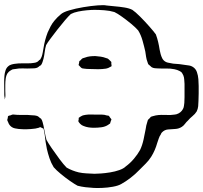

<svg xmlns="http://www.w3.org/2000/svg" viewBox="-89 -710 1017 964"><g transform="rotate(-90 420.0 -227.5)"><path d="M875 -202Q873 -187 871 -162Q869 -137 865 -112Q861 -87 853 -72Q843 -57 819 -33Q795 -9 770 13Q745 35 730 46Q711 53 692 57.5Q673 62 653 65Q642 67 631 70Q620 73 610 78Q608 79 605.5 80.5Q603 82 601 84Q591 93 588 106.5Q585 120 583 133Q582 149 580.5 164.5Q579 180 576 196Q575 205 573.5 214Q572 223 567 231Q558 246 541 252Q524 258 505 259.5Q486 261 471 261Q452 261 433.5 261Q415 261 396 260Q383 260 369 258.5Q355 257 343 251Q330 243 319.5 230Q309 217 297 207Q290 199 281 192.5Q272 186 266 177Q256 162 255 143.5Q254 125 252.5 107Q251 89 237 76Q234 73 228 71Q218 64 207 60.5Q196 57 185 53Q167 48 149.5 40.5Q132 33 116 23Q97 11 81.5 -4.5Q66 -20 50 -36Q29 -56 10 -80.5Q-9 -105 -21 -127Q-30 -142 -35 -169.5Q-40 -197 -41 -224Q-42 -251 -41 -266Q-40 -286 -37.5 -307Q-35 -328 -30 -347Q-22 -362 -6 -385Q10 -408 29 -431Q48 -454 63 -467Q84 -480 108 -488Q132 -496 154 -501Q172 -505 190 -507.5Q208 -510 226 -512L248 -516Q250 -517 253 -517Q256 -517 257 -518Q258 -519 258.5 -522Q259 -525 260 -526Q261 -528 262.5 -530Q264 -532 264 -533Q264 -535 263 -538Q262 -541 261 -542Q259 -549 257 -559Q251 -603 255 -643Q256 -652 258 -661.5Q260 -671 265 -678Q274 -691 290 -696Q292 -697 295 -698.5Q298 -700 299 -700Q304 -700 308 -698Q310 -697 314.5 -697Q319 -697 320 -695Q321 -694 322 -690.5Q323 -687 323 -685L327 -675Q328 -670 327 -664Q326 -658 326 -653Q325 -635 325.5 -616.5Q326 -598 324 -579Q324 -572 323 -563Q322 -554 319 -547Q318 -545 315.5 -542Q313 -539 311 -537Q310 -536 309 -534Q308 -532 306 -530Q299 -525 289 -522.5Q279 -520 271 -518Q253 -514 235 -511Q217 -508 200 -503Q185 -495 158 -476.5Q131 -458 103.5 -437.5Q76 -417 61 -402Q45 -374 37 -341Q33 -322 32 -302Q31 -282 30 -262Q30 -251 31.5 -229.5Q33 -208 37 -183.5Q41 -159 48.5 -137.5Q56 -116 67 -105Q83 -83 105.5 -64Q128 -45 150 -33Q173 -22 203 -15.5Q233 -9 255 -5Q264 -4 272.5 -2Q281 0 290 3L300 6Q302 7 304 9.5Q306 12 308 14L316 21Q317 22 317.5 25Q318 28 319 30Q324 46 325 60Q326 74 325.5 88.5Q325 103 325 118Q326 125 326.5 133.5Q327 142 329 150Q336 172 355 182Q362 186 370.5 187Q379 188 386 189Q400 190 415 190Q430 190 444 190H481Q492 189 503 188.5Q514 188 524 184Q528 182 533.5 179Q539 176 541 173Q543 171 544 168.5Q545 166 546 165Q552 154 555 139Q559 119 558.5 98Q558 77 559 56Q559 49 560 40.5Q561 32 565 25Q567 23 569.5 20Q572 17 574 15Q575 13 579 9Q581 7 585 6Q589 5 591 4Q604 -1 617.5 -3Q631 -5 644 -7Q667 -12 697.5 -20.5Q728 -29 750 -43Q765 -56 783.5 -78.5Q802 -101 818.5 -124Q835 -147 842 -162Q849 -185 851 -212.5Q853 -240 853 -262Q853 -277 851 -299.5Q849 -322 844.5 -344Q840 -366 832 -381Q822 -392 801 -410Q780 -428 755 -447.5Q730 -467 708.5 -483Q687 -499 676 -505Q659 -510 642 -512Q625 -514 608 -518Q600 -520 591 -523Q582 -526 575 -531Q574 -533 572.5 -536Q571 -539 569 -540L563 -549Q560 -556 559.5 -564.5Q559 -573 559 -580Q558 -600 559 -620.5Q560 -641 556 -660Q555 -664 555 -668Q555 -672 553 -676Q551 -680 547 -686Q543 -692 539 -695Q533 -701 524 -704Q515 -707 507 -708Q492 -710 476.5 -710Q461 -710 446 -710Q439 -710 430.5 -709.5Q422 -709 414 -710Q413 -711 410.5 -711Q408 -711 406 -712Q404 -712 404 -713H412Q420 -715 428 -715Q436 -715 444 -715Q464 -715 484 -715.5Q504 -716 524 -714Q535 -713 548 -709Q561 -705 569 -696Q575 -690 578 -680.5Q581 -671 582 -663Q585 -643 584.5 -622Q584 -601 585 -581Q586 -574 587 -565Q588 -556 592 -549Q594 -546 596.5 -543.5Q599 -541 601 -539Q603 -534 606 -533Q608 -532 611 -531Q614 -530 616 -528Q627 -524 638.5 -522Q650 -520 661 -518Q701 -512 740 -497Q756 -490 771 -482Q786 -474 799 -463Q816 -449 830 -432Q841 -421 850.5 -389Q860 -357 866.5 -318Q873 -279 875.5 -246.5Q878 -214 875 -202ZM327 -249Q327 -237 327 -224.5Q327 -212 323 -201Q322 -198 322 -194.5Q322 -191 320 -189Q319 -188 316 -186.5Q313 -185 311 -183Q310 -182 307.5 -180Q305 -178 303 -177Q302 -177 299.5 -178Q297 -179 295 -180Q293 -181 288.5 -182Q284 -183 282 -184Q281 -186 279.5 -188.5Q278 -191 276 -193Q266 -208 263.5 -227.5Q261 -247 261 -265Q261 -279 263 -292Q265 -305 270 -317Q272 -322 274 -325.5Q276 -329 280 -333Q282 -335 285.5 -338Q289 -341 291 -342Q294 -344 298.5 -342.5Q303 -341 305 -341Q307 -341 308.5 -341.5Q310 -342 311 -341Q313 -339 316 -334Q319 -329 320 -327Q323 -322 324 -316.5Q325 -311 326 -306Q328 -293 327.5 -279Q327 -265 327 -249ZM556 -285Q556 -293 556.5 -300.5Q557 -308 558 -315Q559 -317 559 -320.5Q559 -324 560 -325Q562 -329 565.5 -332Q569 -335 572 -338Q573 -339 574 -340Q575 -341 576 -342Q577 -342 580 -341Q583 -340 584 -340Q586 -339 590 -339Q594 -339 596 -338Q597 -337 599 -333Q601 -331 604.5 -328Q608 -325 610 -321L613 -311Q618 -298 619.5 -285Q621 -272 621 -258Q620 -244 618 -230.5Q616 -217 611 -204Q610 -202 609.5 -199Q609 -196 607 -194Q606 -192 604 -190Q602 -188 600 -186Q599 -185 596.5 -182.5Q594 -180 592 -178Q590 -177 585.5 -177.5Q581 -178 579 -177Q578 -177 575 -176.5Q572 -176 570 -177Q569 -177 568 -180Q567 -183 566 -184Q563 -189 561 -193.5Q559 -198 558 -204Q555 -224 555 -243.5Q555 -263 556 -285Z"/></g></svg>

Font: Rubik Vinyl
Style: Regular
Weight: 400
Designer: Hubert and Fischer, NaN
Foundry: Hubert and Fischer, NaN
Version: Version 2.200